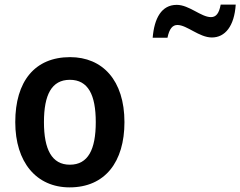

<svg xmlns="http://www.w3.org/2000/svg" viewBox="-20 -800 1039 830"><path d="M640 -637H704C712 -676 726 -692 747 -692C788 -692 841 -638 896 -638C953 -638 993 -687 999 -780H934C927 -742 914 -726 892 -726C849 -726 798 -779 744 -779C678 -779 647 -721 640 -637ZM518 -272C518 -453 423 -553 283 -553C130 -553 46 -448 46 -272C46 -99 137 10 281 10C434 10 518 -100 518 -272ZM170 -272C170 -390 203 -455 282 -455C361 -455 394 -390 394 -272C394 -154 361 -88 282 -88C204 -88 170 -154 170 -272Z"/></svg>

Font: Noto Sans Thai Looped SemiCondensed SemiBold
Style: Regular
Weight: 600
Width: 4
Designer: Sasikarn Vongin, Ben Mitchell
Foundry: The Fontpad Ltd
Version: Version 1.001